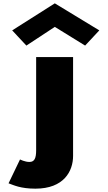

<svg xmlns="http://www.w3.org/2000/svg" viewBox="-20 -855 646 1150"><path d="M53 -673 138 -582 308.3 -694 489.8 -582 574.8 -673 308.3 -835ZM196.5 -513V45C196.5 93 186.4 115 156.2 115C128.7 115 99.9 100 99.9 100L31.2 243C62.4 254 102.4 275 192.2 275C362.7 275 417.7 170 417.7 79V-513Z"/></svg>

Font: Blink
Style: Wide
Weight: 400
Designer: Mew Too
Foundry: Cannot Into Space Fonts
Version: Version 001.000